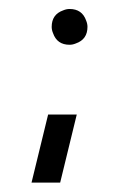

<svg xmlns="http://www.w3.org/2000/svg" viewBox="-20 -376 260 419"><path d="M48.8 22.5 85 -126H147.5L111.3 22.5ZM92.8 -317.4Q92.8 -344.7 118.2 -353.5Q125 -356.4 131.8 -356.4Q159.2 -356.4 168 -331.1Q170.9 -324.2 170.9 -317.4Q170.9 -290 145.5 -281.2Q138.7 -278.3 131.8 -278.3Q104.5 -278.3 95.7 -303.7Q92.8 -310.5 92.8 -317.4Z"/></svg>

Font: Post No Bills Colombo Medium
Style: Regular
Weight: 500
Designer: Kosala Senevirathne, Siva Puranthara, Lasantha Premarathna, Tharique Azeez
Foundry: Mooniak
Version: Version 1.220 ; ttfautohint (v1.6)